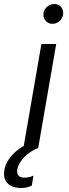

<svg xmlns="http://www.w3.org/2000/svg" viewBox="-72 -740 346 960"><path d="M135 -520H209L119 0H45ZM145 -666Q145 -689 161.5 -704.5Q178 -720 200 -720Q219 -720 231.5 -707Q244 -694 244 -675Q244 -652 228 -636.5Q212 -621 190 -621Q171 -621 158 -634Q145 -647 145 -666ZM-50 110Q-43 68 -6 30Q31 -8 90 -30L119 0Q105 5 87 16Q58 33 38.5 58Q19 83 15 104Q11 125 18.5 135.5Q26 146 42 148Q56 149 70 146.5Q84 144 95 138L87 188Q74 195 56.5 198Q39 201 24 200Q-19 196 -38 172Q-57 148 -50 110Z"/></svg>

Font: Fixel Italic Variable Display Thin
Style: Italic
Weight: 100
Italic angle: -10°
Designer: AlfaBravo + MacPaw
Foundry: Kyrylo Tkachov, Marchela Mozhyna, Serhii Makarenko, Maria Weinstein, Zakhar Kryvoshyya
Version: Version 1.210;Glyphs 3.2 (3217)